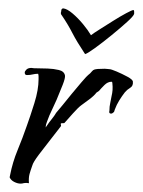

<svg xmlns="http://www.w3.org/2000/svg" viewBox="-20 -417 340 458"><path d="M131 -397Q140 -396 153 -385Q166 -374 178 -359.5Q190 -345 197 -333Q202 -337 217 -346.5Q232 -356 249.5 -367Q267 -378 281 -385.5Q295 -393 298 -393Q300 -393 300 -389.5Q300 -386 300 -384Q299 -379 283 -364.5Q267 -350 245.5 -332.5Q224 -315 206 -302Q188 -289 183 -288L181 -291Q163 -318 152.5 -338.5Q142 -359 127 -381Q124 -384 126 -390Q126 -397 131 -397ZM29 21Q22 21 14 17Q6 13 3 6L4 1Q10 -30 22 -59Q34 -88 44 -117Q52 -139 62 -171Q72 -203 72 -228Q72 -231 72 -234.5Q72 -238 71 -241Q64 -241 58 -239.5Q52 -238 45 -238H44Q39 -238 39 -244Q39 -247 43 -251Q47 -255 55 -255Q58 -254 72 -254Q80 -254 94 -253.5Q108 -253 120.5 -250Q133 -247 135 -237Q136 -231 129.5 -214.5Q123 -198 115 -179Q106 -160 98 -142Q95 -134 92 -126.5Q89 -119 89 -114V-113L91 -116Q97 -125 103.5 -133Q110 -141 114 -148Q119 -154 129.5 -166.5Q140 -179 151 -193Q163 -207 174.5 -221Q186 -235 195 -242Q197 -244 199.5 -247Q202 -250 205 -251Q208 -252 213.5 -252.5Q219 -253 230 -253Q233 -253 236 -252.5Q239 -252 241 -252Q245 -252 258 -246.5Q271 -241 284 -234Q297 -227 297 -222Q298 -212 290.5 -207.5Q283 -203 278 -197Q271 -188 264.5 -177.5Q258 -167 254 -156L252 -150Q248 -146 245 -146Q239 -146 241 -153Q241 -163 243 -171.5Q245 -180 246 -187Q248 -195 248.5 -202.5Q249 -210 248 -219Q248 -222 246 -222Q237 -222 229 -214Q221 -206 216 -200L210 -196Q205 -189 193 -180L174 -166Q167 -161 154 -146.5Q141 -132 134 -124Q134 -123 127 -123H126L125 -122V-120Q127 -117 123 -113Q117 -105 102 -86Q87 -67 73 -48.5Q59 -30 57 -22Q53 -11 50.5 -2Q48 7 49 20Q42 19 39.5 19.5Q37 20 36 20Q33 21 29 21Z"/></svg>

Font: Qwitcher Grypen
Style: Bold
Weight: 700
Designer: Robert E. Leuschke
Foundry: Robert E. Leuschke
Version: Version 1.100; ttfautohint (v1.8.3)